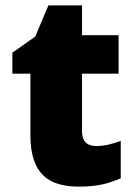

<svg xmlns="http://www.w3.org/2000/svg" viewBox="-20 -684 500 714"><path d="M337 -141C304 -141 285 -159 285 -195V-410H421V-553H285V-664H160L111 -548L26 -488V-410H93V-182C93 -32 166 10 274 10C346 10 387 -3 429 -21V-160C398 -149 371 -141 337 -141Z"/></svg>

Font: Noto Sans Kannada Black
Style: Regular
Weight: 900
Designer: Jelle Bosma - Monotype Design Team
Foundry: Monotype Imaging Inc.
Version: Version 2.005